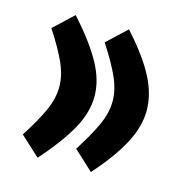

<svg xmlns="http://www.w3.org/2000/svg" viewBox="-83 -580 643 671"><g transform="rotate(15 238.5 -245.0)"><path d="M232.9 -52.2Q272.9 -114.7 293 -159.4Q313 -204.1 313 -245.1Q313 -286.1 293.2 -330.6Q273.4 -375 232.9 -437L303.2 -502.9Q372.1 -426.8 404.3 -365.2Q436.5 -303.7 436.5 -245.1Q436.5 -187 404.3 -125.5Q372.1 -64 303.7 13.2ZM40 -52.2Q80.1 -114.7 100.1 -159.4Q120.1 -204.1 120.1 -245.1Q120.1 -286.1 100.3 -330.6Q80.6 -375 40 -437L110.4 -502.9Q179.2 -426.8 213.4 -365.2Q247.6 -303.7 247.6 -245.1Q247.6 -186.5 213.4 -125.2Q179.2 -64 110.8 13.2Z"/></g></svg>

Font: Vazirmatn RD UI ExtraBold
Style: Regular
Weight: 800
Designer: Saber Rastikerdar
Foundry: Saber Rastikerdar
Version: Version 33.003